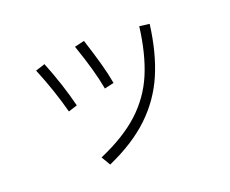

<svg xmlns="http://www.w3.org/2000/svg" viewBox="-109 -786 1217 1014"><g transform="rotate(-20 500.0 -278.5)"><path d="M462 -335Q444 -438 389 -596L444 -609Q471 -525 488 -464Q505 -403 515 -347ZM321 1Q463 -60 549.5 -139.5Q636 -219 681 -325.5Q726 -432 745 -582L801 -575Q781 -419 731.5 -304Q682 -189 590 -101Q498 -13 351 52ZM242 -286Q209 -412 153 -548L206 -565Q261 -428 292 -302Z"/></g></svg>

Font: IBM Plex Sans JP Light
Style: Regular
Weight: 300
Designer: Mike Abbink; Paul van der Laan; Pieter van Rosmalen; Wujin Sim; Yejin Wi; Jinhee Kim; Boomi Park; Yona Kim; Kichan Ma
Foundry: Sandoll Inc.
Version: Version 1.002